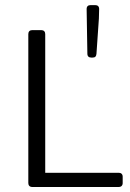

<svg xmlns="http://www.w3.org/2000/svg" viewBox="-20 -745 518 765"><path d="M325.2 -709 328.1 -531.2C328.1 -520.5 334 -515.6 343.8 -515.6H348.6C358.4 -515.6 363.3 -519.5 364.3 -530.3L374 -670.9L375 -709C375 -719.7 369.1 -724.6 359.4 -724.6H340.8C331.1 -724.6 325.2 -719.7 325.2 -709ZM92.8 -609.4V-15.6C92.8 -5.9 98.6 0 108.4 0H453.1C462.9 0 468.8 -5.9 468.8 -15.6V-41C468.8 -50.8 462.9 -56.6 453.1 -56.6H160.2V-609.4C160.2 -619.1 154.3 -625 144.5 -625H108.4C98.6 -625 92.8 -619.1 92.8 -609.4Z"/></svg>

Font: Ed Sans Neue Light
Style: Regular
Weight: 300
Designer: Stephen Hutchings
Version: Version 1.004;PS 001.004;hotconv 1.0.88;makeotf.lib2.5.64775